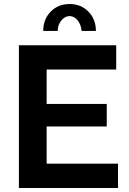

<svg xmlns="http://www.w3.org/2000/svg" viewBox="-20 -935 641 955"><path d="M267 -781H195Q195 -839 232 -877Q269 -915 326 -915Q383 -915 420 -877Q457 -839 457 -781H386Q383 -813 366 -834Q349 -855 326 -855Q303 -855 285 -833Q267 -811 267 -781ZM567 -121V0H74V-710H558V-589H212V-418H511V-306H212V-121Z"/></svg>

Font: Raleway-v4020
Style: Bold
Weight: 700
Designer: Matt McInerney, Pablo Impallari, Rodrigo Fuenzalida
Foundry: Matt McInerney, Pablo Impallari, Rodrigo Fuenzalida
Version: Version 4.020;PS 004.020;hotconv 1.0.88;makeotf.lib2.5.64775